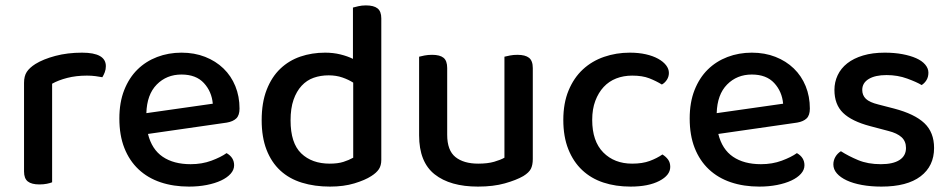

<svg xmlns="http://www.w3.org/2000/svg" viewBox="-20 -677 3520 711"><path d="M173 -2Q166 1 153.5 3.5Q141 6 126 6Q97 6 83 -5Q69 -16 69 -42V-370Q69 -395 79 -410.5Q89 -426 111 -440Q140 -458 185 -470Q230 -482 284 -482Q372 -482 372 -432Q372 -420 368 -409.5Q364 -399 359 -391Q349 -393 334 -395Q319 -397 302 -397Q262 -397 229 -388.5Q196 -380 173 -367Z M528 -181Q542 -124 582.5 -96.5Q623 -69 686 -69Q728 -69 763 -82Q798 -95 819 -110Q847 -94 847 -65Q847 -48 834 -33.5Q821 -19 798.5 -8.5Q776 2 745.5 8Q715 14 680 14Q622 14 574.5 -2Q527 -18 493 -50Q459 -82 440.5 -129Q422 -176 422 -238Q422 -298 440 -343.5Q458 -389 489 -419.5Q520 -450 562 -466Q604 -482 652 -482Q700 -482 739.5 -466.5Q779 -451 807.5 -423.5Q836 -396 851.5 -358Q867 -320 867 -275Q867 -250 855 -238.5Q843 -227 820 -223ZM522 -258 768 -293Q764 -338 735 -369.5Q706 -401 652 -401Q597 -401 560.5 -364Q524 -327 522 -258Z M1287 -459V-649Q1294 -651 1307 -654Q1320 -657 1335 -657Q1364 -657 1378 -646Q1392 -635 1392 -609V-85Q1392 -64 1383 -50.5Q1374 -37 1355 -25Q1332 -10 1292.5 2Q1253 14 1202 14Q1145 14 1098 -0.5Q1051 -15 1018 -45.5Q985 -76 967 -122.5Q949 -169 949 -232Q949 -297 967.5 -344.5Q986 -392 1018 -422.5Q1050 -453 1092.5 -467.5Q1135 -482 1184 -482Q1214 -482 1240.5 -475.5Q1267 -469 1287 -459ZM1288 -371Q1271 -382 1248 -390Q1225 -398 1197 -398Q1167 -398 1141.5 -389Q1116 -380 1097 -359.5Q1078 -339 1067 -307.5Q1056 -276 1056 -231Q1056 -147 1095.5 -109Q1135 -71 1201 -71Q1231 -71 1251.5 -77.5Q1272 -84 1288 -93Z M1532 -467Q1539 -469 1552 -471.5Q1565 -474 1580 -474Q1609 -474 1622.5 -463Q1636 -452 1636 -425V-178Q1636 -120 1666.5 -95.5Q1697 -71 1751 -71Q1786 -71 1810 -78Q1834 -85 1848 -93V-467Q1856 -469 1868.5 -471.5Q1881 -474 1896 -474Q1925 -474 1939 -463Q1953 -452 1953 -425V-88Q1953 -66 1946 -52Q1939 -38 1918 -25Q1892 -10 1849.5 2Q1807 14 1750 14Q1647 14 1589.5 -31.5Q1532 -77 1532 -176Z M2173 -233Q2173 -154 2214 -112.5Q2255 -71 2321 -71Q2359 -71 2386 -81Q2413 -91 2433 -105Q2446 -97 2454 -86Q2462 -75 2462 -59Q2462 -28 2421.5 -7Q2381 14 2315 14Q2260 14 2214.5 -1Q2169 -16 2136 -47Q2103 -78 2084.5 -124.5Q2066 -171 2066 -233Q2066 -295 2085.5 -342Q2105 -389 2138.5 -420Q2172 -451 2217 -466.5Q2262 -482 2312 -482Q2345 -482 2371.5 -476Q2398 -470 2417 -459.5Q2436 -449 2446.5 -435.5Q2457 -422 2457 -407Q2457 -393 2449.5 -381.5Q2442 -370 2431 -364Q2410 -377 2384.5 -387Q2359 -397 2321 -397Q2289 -397 2262 -386.5Q2235 -376 2215.5 -355Q2196 -334 2184.5 -303.5Q2173 -273 2173 -233Z M2640 -181Q2654 -124 2694.5 -96.5Q2735 -69 2798 -69Q2840 -69 2875 -82Q2910 -95 2931 -110Q2959 -94 2959 -65Q2959 -48 2946 -33.5Q2933 -19 2910.5 -8.5Q2888 2 2857.5 8Q2827 14 2792 14Q2734 14 2686.5 -2Q2639 -18 2605 -50Q2571 -82 2552.5 -129Q2534 -176 2534 -238Q2534 -298 2552 -343.5Q2570 -389 2601 -419.5Q2632 -450 2674 -466Q2716 -482 2764 -482Q2812 -482 2851.5 -466.5Q2891 -451 2919.5 -423.5Q2948 -396 2963.5 -358Q2979 -320 2979 -275Q2979 -250 2967 -238.5Q2955 -227 2932 -223ZM2634 -258 2880 -293Q2876 -338 2847 -369.5Q2818 -401 2764 -401Q2709 -401 2672.5 -364Q2636 -327 2634 -258Z M3244 14Q3205 14 3172 8Q3139 2 3115.5 -9Q3092 -20 3079 -35Q3066 -50 3066 -68Q3066 -83 3073.5 -96Q3081 -109 3094 -117Q3122 -99 3158 -84Q3194 -69 3242 -69Q3287 -69 3311 -84.5Q3335 -100 3335 -129Q3335 -154 3318.5 -169Q3302 -184 3270 -192L3202 -210Q3134 -228 3102 -259Q3070 -290 3070 -344Q3070 -373 3082 -398.5Q3094 -424 3117.5 -442.5Q3141 -461 3176 -471.5Q3211 -482 3256 -482Q3292 -482 3321.5 -476.5Q3351 -471 3372.5 -461.5Q3394 -452 3406 -438Q3418 -424 3418 -408Q3418 -392 3411 -380.5Q3404 -369 3393 -362Q3375 -373 3339.5 -386Q3304 -399 3263 -399Q3221 -399 3197 -384.5Q3173 -370 3173 -344Q3173 -324 3186.5 -311Q3200 -298 3233 -290L3291 -275Q3367 -255 3403 -221Q3439 -187 3439 -129Q3439 -62 3389 -24Q3339 14 3244 14Z"/></svg>

Font: Baloo 2 Latin Medium
Style: Regular
Weight: 500
Designer: Sarang Kulkarni and Ek Type
Foundry: Ek Type
Version: Version 1.001